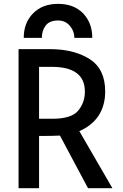

<svg xmlns="http://www.w3.org/2000/svg" viewBox="-20 -995 650 1015"><path d="M445.3 0Q408.2 -69.3 296.9 -278.3Q251 -276.4 214.8 -276.4Q206.1 -276.4 186.5 -276.4Q186.5 -207 186.5 0Q160.2 0 78.1 0Q78.1 -183.6 78.1 -735.4Q120.1 -735.4 245.1 -735.4Q260.7 -735.4 275.4 -734.4Q381.8 -728.5 454.1 -682.6Q536.1 -629.9 536.1 -511.7Q536.1 -438.5 502 -384.8Q466.8 -331.1 399.4 -301.8Q457 -201.2 574.2 0Q542 0 445.3 0ZM257.8 -367.2Q356.4 -367.2 392.6 -409.2Q428.7 -452.1 428.7 -510.7Q428.7 -641.6 253.9 -641.6Q231.4 -641.6 186.5 -641.6Q186.5 -573.2 186.5 -367.2Q205.1 -367.2 257.8 -367.2ZM154.3 -923.8Q203.1 -974.6 287.1 -974.6Q370.1 -974.6 418.9 -924.8Q467.8 -874 467.8 -794.9Q460 -794.9 445.3 -794.9Q426.8 -794.9 373 -794.9Q373 -831.1 348.6 -859.4Q325.2 -886.7 287.1 -886.7Q242.2 -886.7 221.7 -860.4Q201.2 -833 201.2 -794.9Q168.9 -794.9 105.5 -794.9Q105.5 -874 154.3 -923.8Z"/></svg>

Font: Alata=Ham
Style: Regular
Weight: 400
Designer: Spyros Zevelakis, Eben Sorkin
Version: Version 1.004